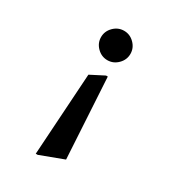

<svg xmlns="http://www.w3.org/2000/svg" viewBox="-166 -743 769 855"><g transform="rotate(30 219.0 -315.5)"><path d="M144 -575.5Q144 -606 166.5 -628.5Q189 -651 219.5 -651Q250 -651 272.5 -628.5Q295 -606 295 -575.5Q295 -545 272.5 -522.5Q250 -500 219.5 -500Q189 -500 166.5 -522.5Q144 -545 144 -575.5ZM282 -25 162 20H152L179 -402L249 -438H258Z"/></g></svg>

Font: Halant
Style: Bold
Weight: 700
Designer: Hitesh Malaviya (Devanagari), Satya Rajpurohit (Latin)
Foundry: Indian Type Foundry
Version: Version 1.101;PS 1.0;hotconv 1.0.78;makeotf.lib2.5.61930; tt